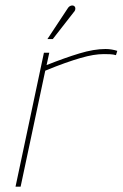

<svg xmlns="http://www.w3.org/2000/svg" viewBox="-20 -697 458 717"><path d="M255 -651Q259 -655 260.5 -659.5Q262 -664 261 -668.5Q260 -673 256 -675Q253 -677 248.5 -676.5Q244 -676 240 -673.5Q236 -671 233 -666L157 -551H177ZM413 -491 418 -507Q409 -510 397.5 -512Q386 -514 374 -514Q331 -514 276.5 -497.5Q222 -481 154 -454L164 -500H144L38 0H57L149 -433Q190 -450 222.5 -461.5Q255 -473 281 -480.5Q307 -488 328 -491.5Q349 -495 368 -495Q379 -495 391 -494.5Q403 -494 413 -491Z"/></svg>

Font: Advent Pro Thin
Style: Italic
Weight: 250
Italic angle: -12°
Version: Version 3.000